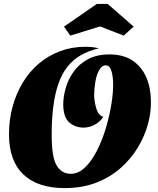

<svg xmlns="http://www.w3.org/2000/svg" viewBox="-20 -939 807 981"><path d="M310 22Q173 22 99.5 -47.5Q26 -117 26 -253Q26 -328 44.5 -395Q63 -462 97 -518Q131 -574 179 -614.5Q227 -655 287 -677.5Q347 -700 416 -700Q432 -700 449 -698.5Q466 -697 485 -692Q433 -680 393 -657Q353 -634 324.5 -598Q296 -562 278.5 -511.5Q261 -461 252.5 -395.5Q244 -330 244 -248Q244 -136 269.5 -93.5Q295 -51 341 -51Q381 -51 415 -84Q449 -117 476 -170.5Q503 -224 521.5 -286.5Q540 -349 549.5 -409Q559 -469 558 -514Q557 -553 548.5 -579Q540 -605 520 -605Q500 -605 486.5 -580.5Q473 -556 467 -520Q461 -484 461 -448Q463 -412 473.5 -380.5Q484 -349 508 -342Q490 -315 462.5 -301Q435 -287 407 -287Q365 -287 334.5 -313Q304 -339 303 -404Q303 -444 315.5 -488.5Q328 -533 356 -572.5Q384 -612 429.5 -636.5Q475 -661 539 -661Q610 -661 656.5 -630Q703 -599 726.5 -546Q750 -493 751 -427Q753 -369 736.5 -307Q720 -245 685 -186.5Q650 -128 597 -81Q544 -34 472.5 -6Q401 22 310 22ZM339 -757 307 -803 475 -919H530L663 -803L612 -757L491 -804Z"/></svg>

Font: Sansita Swashed Light Black
Style: Regular
Weight: 900
Version: Version 1.003